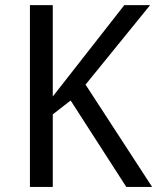

<svg xmlns="http://www.w3.org/2000/svg" viewBox="-20 -735 618 755"><path d="M578.1 0H476.6L257.8 -339.8L187.5 -285.2V0H97.7V-714.8H187.5V-355.5L468.8 -714.8H570.3L316.4 -402.3Z"/></svg>

Font: Droid Sans Fallback
Style: Regular
Weight: 400
Designer: Steve Matteson
Foundry: Ascender Corporation
Version: 3.00 (Khmer version)